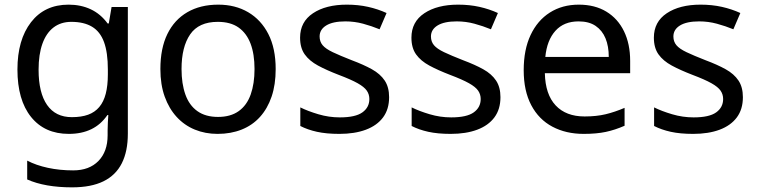

<svg xmlns="http://www.w3.org/2000/svg" viewBox="-20 -566 3261 826"><path d="M275 -546Q328 -546 370.5 -526Q413 -506 443 -465H448L460 -536H530V9Q530 85 504 136.5Q478 188 425 214Q372 240 290 240Q232 240 183.5 231.5Q135 223 97 206V125Q135 145 186 156Q237 167 295 167Q364 167 403.5 126.5Q443 86 443 16V-5Q443 -17 444 -39.5Q445 -62 446 -71H442Q414 -30 372.5 -10Q331 10 276 10Q172 10 113.5 -63Q55 -136 55 -267Q55 -395 113.5 -470.5Q172 -546 275 -546ZM287 -472Q242 -472 210.5 -448Q179 -424 162.5 -378Q146 -332 146 -266Q146 -167 182.5 -114.5Q219 -62 289 -62Q330 -62 359 -72.5Q388 -83 407 -105.5Q426 -128 435 -163Q444 -198 444 -246V-267Q444 -340 427.5 -385Q411 -430 376 -451Q341 -472 287 -472Z M1166 -269Q1166 -202 1148.5 -150.5Q1131 -99 1098.5 -63Q1066 -27 1019.5 -8.5Q973 10 916 10Q863 10 818 -8.5Q773 -27 740 -63Q707 -99 688.5 -150.5Q670 -202 670 -269Q670 -358 700 -419.5Q730 -481 786 -513.5Q842 -546 919 -546Q992 -546 1047.5 -513.5Q1103 -481 1134.5 -419.5Q1166 -358 1166 -269ZM761 -269Q761 -206 777.5 -159.5Q794 -113 829 -88Q864 -63 918 -63Q972 -63 1007 -88Q1042 -113 1058.5 -159.5Q1075 -206 1075 -269Q1075 -333 1058 -378Q1041 -423 1006.5 -447.5Q972 -472 917 -472Q835 -472 798 -418Q761 -364 761 -269Z M1654 -148Q1654 -96 1628 -61Q1602 -26 1554 -8Q1506 10 1440 10Q1384 10 1343.5 1Q1303 -8 1272 -24V-104Q1304 -88 1349.5 -74.5Q1395 -61 1442 -61Q1509 -61 1539 -82.5Q1569 -104 1569 -140Q1569 -160 1558 -176Q1547 -192 1518.5 -208Q1490 -224 1437 -244Q1385 -264 1348 -284Q1311 -304 1291 -332Q1271 -360 1271 -404Q1271 -472 1326.5 -509Q1382 -546 1472 -546Q1521 -546 1563.5 -536.5Q1606 -527 1643 -510L1613 -440Q1579 -454 1542 -464Q1505 -474 1466 -474Q1412 -474 1383.5 -456.5Q1355 -439 1355 -409Q1355 -387 1368 -371.5Q1381 -356 1411.5 -341.5Q1442 -327 1493 -307Q1544 -288 1580 -268Q1616 -248 1635 -219.5Q1654 -191 1654 -148Z M2133 -148Q2133 -96 2107 -61Q2081 -26 2033 -8Q1985 10 1919 10Q1863 10 1822.5 1Q1782 -8 1751 -24V-104Q1783 -88 1828.5 -74.5Q1874 -61 1921 -61Q1988 -61 2018 -82.5Q2048 -104 2048 -140Q2048 -160 2037 -176Q2026 -192 1997.5 -208Q1969 -224 1916 -244Q1864 -264 1827 -284Q1790 -304 1770 -332Q1750 -360 1750 -404Q1750 -472 1805.5 -509Q1861 -546 1951 -546Q2000 -546 2042.5 -536.5Q2085 -527 2122 -510L2092 -440Q2058 -454 2021 -464Q1984 -474 1945 -474Q1891 -474 1862.5 -456.5Q1834 -439 1834 -409Q1834 -387 1847 -371.5Q1860 -356 1890.5 -341.5Q1921 -327 1972 -307Q2023 -288 2059 -268Q2095 -248 2114 -219.5Q2133 -191 2133 -148Z M2470 -546Q2539 -546 2588.5 -516Q2638 -486 2664.5 -431.5Q2691 -377 2691 -304V-251H2324Q2326 -160 2370.5 -112.5Q2415 -65 2495 -65Q2546 -65 2585.5 -74.5Q2625 -84 2667 -102V-25Q2626 -7 2586 1.5Q2546 10 2491 10Q2415 10 2356.5 -21Q2298 -52 2265.5 -113.5Q2233 -175 2233 -264Q2233 -352 2262.5 -415Q2292 -478 2345.5 -512Q2399 -546 2470 -546ZM2469 -474Q2406 -474 2369.5 -433.5Q2333 -393 2326 -321H2599Q2599 -367 2585 -401Q2571 -435 2542.5 -454.5Q2514 -474 2469 -474Z M3176 -148Q3176 -96 3150 -61Q3124 -26 3076 -8Q3028 10 2962 10Q2906 10 2865.5 1Q2825 -8 2794 -24V-104Q2826 -88 2871.5 -74.5Q2917 -61 2964 -61Q3031 -61 3061 -82.5Q3091 -104 3091 -140Q3091 -160 3080 -176Q3069 -192 3040.5 -208Q3012 -224 2959 -244Q2907 -264 2870 -284Q2833 -304 2813 -332Q2793 -360 2793 -404Q2793 -472 2848.5 -509Q2904 -546 2994 -546Q3043 -546 3085.5 -536.5Q3128 -527 3165 -510L3135 -440Q3101 -454 3064 -464Q3027 -474 2988 -474Q2934 -474 2905.5 -456.5Q2877 -439 2877 -409Q2877 -387 2890 -371.5Q2903 -356 2933.5 -341.5Q2964 -327 3015 -307Q3066 -288 3102 -268Q3138 -248 3157 -219.5Q3176 -191 3176 -148Z"/></svg>

Font: ukorean05
Style: Book
Weight: 400
Designer: Jelle Bosma - Monotype Design Team
Foundry: Monotype Imaging Inc.
Version: Version 2.003